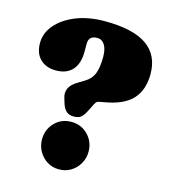

<svg xmlns="http://www.w3.org/2000/svg" viewBox="-111 -819 817 922"><g transform="rotate(15 298.0 -358.0)"><path d="M204.5 -320.5Q186 -375 247 -410.5L277.5 -429Q308.5 -447.5 320.8 -477.5Q333 -507.5 333 -562Q333 -600 319.5 -621.2Q306 -642.5 283 -642.5Q240 -642.5 240 -603V-562.5Q240 -503.5 211.5 -471.8Q183 -440 129.5 -440Q81 -440 51.8 -468.2Q22.5 -496.5 22.5 -548.5Q22.5 -598 57.8 -639Q93 -680 154.8 -704.8Q216.5 -729.5 297 -729.5Q438 -729.5 506 -682Q574 -634.5 574 -540.5Q574 -461 530.8 -414.5Q487.5 -368 391.5 -352.5L373.5 -349Q359 -347 353.8 -338.8Q348.5 -330.5 343.5 -319.5L333 -298.5Q319 -270 306.5 -259.2Q294 -248.5 270 -248.5Q247 -248.5 233.5 -260.2Q220 -272 212.5 -294.5ZM266.5 15Q234 15 208 -1.2Q182 -17.5 166.8 -44.5Q151.5 -71.5 151.5 -103.5Q151.5 -152.5 184.5 -186.8Q217.5 -221 266.5 -221Q316.5 -221 349.8 -186.8Q383 -152.5 383 -103.5Q383 -71.5 367.8 -44.5Q352.5 -17.5 326.2 -1.2Q300 15 266.5 15Z"/></g></svg>

Font: Fraunces 72pt SuperSoft Black
Style: Regular
Weight: 900
Version: Version 1.000;[0bf87f6ff]